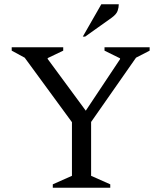

<svg xmlns="http://www.w3.org/2000/svg" viewBox="-20 -882 758 902"><path d="M228 0V-16L318 -56V-308L96 -611L35 -644V-660H277V-644L204 -609V-605L383 -362L544 -604V-608L471 -644V-660H683V-644L619 -611L408 -309V-56L498 -16V0ZM369 -710 456 -862H538Q538 -847 532.5 -831Q527 -815 505 -799L380 -710Z"/></svg>

Font: Spectral SC
Style: Regular
Weight: 400
Designer: Jean-Baptiste Levee
Foundry: Production Type
Version: Version 2.001